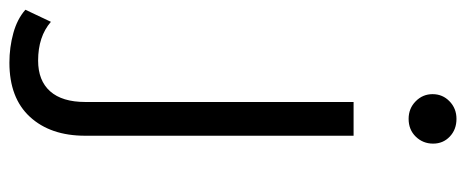

<svg xmlns="http://www.w3.org/2000/svg" viewBox="-398 -474 981 404"><g transform="rotate(90 92.0 -271.5)"><path d="M21.4 198.7Q-10.9 198.7 -40.6 190.5Q-70.3 182.4 -90 165.1L-64.6 111.4Q-33.5 138.3 17 138.3Q59.1 138.3 81.6 113Q104.1 87.7 104.1 38.9V-525.5H175.1V39.4Q175.1 112.3 135.4 155.5Q95.7 198.7 21.4 198.7ZM139.6 -641.3Q117.7 -641.3 102.7 -656.1Q87.6 -670.9 87.6 -691.7Q87.6 -712.9 102.7 -727.4Q117.7 -742 139.6 -742Q162 -742 176.8 -728Q191.7 -714 191.7 -692.8Q191.7 -671.5 177.1 -656.4Q162.5 -641.3 139.6 -641.3Z"/></g></svg>

Font: Montserrat Thin
Style: Regular
Weight: 100
Designer: Julieta Ulanovsky
Foundry: Julieta Ulanovsky
Version: Version 9.000